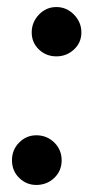

<svg xmlns="http://www.w3.org/2000/svg" viewBox="-20 -516 288 545"><path d="M140 -356Q111 -356 90.5 -375.5Q70 -395 70 -424Q70 -453 90.5 -474.5Q111 -496 140 -496Q169 -496 190 -474.5Q211 -453 211 -424Q211 -395 190 -375.5Q169 -356 140 -356ZM83 9Q55 9 34.5 -11Q14 -31 14 -61Q14 -91 34.5 -111.5Q55 -132 83 -132Q113 -132 134 -111.5Q155 -91 155 -61Q155 -31 134 -11Q113 9 83 9Z"/></svg>

Font: Manuale Medium
Style: Italic
Weight: 500
Italic angle: -11°
Version: Version 1.002